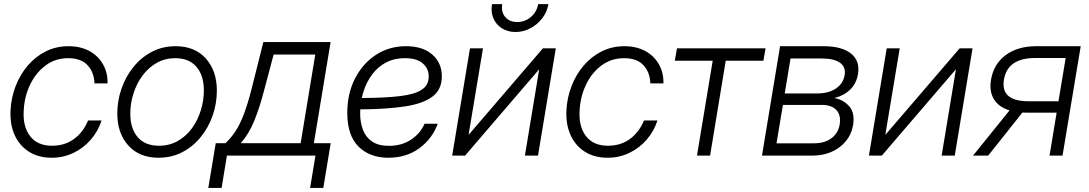

<svg xmlns="http://www.w3.org/2000/svg" viewBox="-20 -748 5234 923"><path d="M228.5 10.3Q164.6 10.3 118.7 -19Q72.8 -48.3 49.8 -100.3Q26.9 -152.3 30.8 -220.2Q34.2 -279.8 55.4 -334.7Q76.7 -389.6 113.5 -432.9Q150.4 -476.1 200.2 -501Q250 -525.9 309.6 -525.9Q366.2 -525.9 408.7 -503.2Q451.2 -480.5 474.6 -439.9Q498 -399.4 497.1 -347.2H434.1Q432.1 -401.4 400.6 -434.8Q369.1 -468.3 308.1 -468.3Q246.1 -468.3 199.5 -433.6Q152.8 -398.9 125.5 -342.5Q98.1 -286.1 94.2 -220.2Q88.4 -142.1 123.8 -94.7Q159.2 -47.4 230 -47.4Q292 -47.4 336.4 -80.3Q380.9 -113.3 403.3 -168.9H468.3Q451.7 -117.2 416.5 -76.7Q381.3 -36.1 333 -12.9Q284.7 10.3 228.5 10.3Z M742.2 10.3Q649.9 10.3 596.9 -48.6Q543.9 -107.4 543.9 -202.1Q543.9 -263.7 564 -321.5Q584 -379.4 621.1 -425.5Q658.2 -471.7 709.7 -498.8Q761.2 -525.9 824.2 -525.9Q916.5 -525.9 969.5 -466.8Q1022.5 -407.7 1022.5 -312.5Q1022.5 -250.5 1002.4 -192.9Q982.4 -135.3 945.3 -89.4Q908.2 -43.5 856.7 -16.6Q805.2 10.3 742.2 10.3ZM744.1 -47.4Q794.4 -47.4 834.5 -70.1Q874.5 -92.8 902.6 -131.3Q930.7 -169.9 945.3 -217.3Q960 -264.6 960 -313.5Q960 -385.3 924.3 -426.8Q888.7 -468.3 822.8 -468.3Q772.9 -468.3 733.2 -445.6Q693.4 -422.9 665 -384.5Q636.7 -346.2 621.6 -298.6Q606.4 -251 606.4 -200.7Q606.4 -129.9 642.1 -88.6Q677.7 -47.4 744.1 -47.4Z M981.4 155.3 1017.1 -59.6H1064Q1091.8 -85.9 1113 -118.7Q1134.3 -151.4 1152.3 -199Q1170.4 -246.6 1188.5 -316.9L1246.1 -545.9H1569.3L1488.8 -59.6H1569.8L1534.2 155.3H1470.7L1496.6 0H1070.8L1045.4 155.3ZM1137.2 -59.6H1425.3L1495.6 -485.8H1295.4L1250.5 -316.9Q1228.5 -231 1202.1 -167Q1175.8 -103 1137.2 -59.6Z M1846.7 10.3Q1757.8 10.3 1703.6 -43.2Q1649.4 -96.7 1649.4 -205.6Q1649.4 -296.9 1686 -369.4Q1722.7 -441.9 1786.6 -483.9Q1850.6 -525.9 1932.1 -525.9Q2012.2 -525.9 2058.1 -485.8Q2104 -445.8 2104 -380.9Q2104 -316.9 2058.1 -283Q2012.2 -249 1924.8 -236.1Q1837.4 -223.1 1711.9 -222.2Q1711.4 -212.4 1711.4 -202.6Q1711.4 -159.2 1724.9 -123.8Q1738.3 -88.4 1768.8 -67.6Q1799.3 -46.9 1849.6 -46.9Q1910.6 -46.9 1955.6 -76.4Q2000.5 -106 2021 -153.3H2084.5Q2058.1 -81.1 1995.8 -35.4Q1933.6 10.3 1846.7 10.3ZM1719.2 -276.9Q1833 -277.3 1904.1 -286.1Q1975.1 -294.9 2008.1 -317.1Q2041 -339.4 2041 -379.9Q2041 -418.5 2012.2 -443.4Q1983.4 -468.3 1926.8 -468.3Q1869.1 -468.3 1826.7 -442.4Q1784.2 -416.5 1757.1 -372.8Q1730 -329.1 1719.2 -276.9Z M2566.4 0H2503.4L2571.8 -413.6H2570.8L2215.8 0H2153.8L2239.3 -515.6H2301.8L2232.9 -101.6H2234.4L2589.8 -515.6H2651.9ZM2458.5 -594.2Q2420.4 -594.2 2392.6 -612.1Q2364.7 -629.9 2351.8 -660.2Q2338.9 -690.4 2345.2 -728H2394.5Q2388.2 -690.4 2408.7 -666.3Q2429.2 -642.1 2466.3 -642.1Q2503.4 -642.1 2532 -666.3Q2560.5 -690.4 2566.9 -728H2616.2Q2609.9 -690.4 2586.7 -660.2Q2563.5 -629.9 2529.8 -612.1Q2496.1 -594.2 2458.5 -594.2Z M2900.9 10.3Q2836.9 10.3 2791 -19Q2745.1 -48.3 2722.2 -100.3Q2699.2 -152.3 2703.1 -220.2Q2706.5 -279.8 2727.8 -334.7Q2749 -389.6 2785.9 -432.9Q2822.8 -476.1 2872.6 -501Q2922.4 -525.9 2981.9 -525.9Q3038.6 -525.9 3081.1 -503.2Q3123.5 -480.5 3147 -439.9Q3170.4 -399.4 3169.4 -347.2H3106.4Q3104.5 -401.4 3073 -434.8Q3041.5 -468.3 2980.5 -468.3Q2918.5 -468.3 2871.8 -433.6Q2825.2 -398.9 2797.9 -342.5Q2770.5 -286.1 2766.6 -220.2Q2760.7 -142.1 2796.1 -94.7Q2831.5 -47.4 2902.3 -47.4Q2964.4 -47.4 3008.8 -80.3Q3053.2 -113.3 3075.7 -168.9H3140.6Q3124 -117.2 3088.9 -76.7Q3053.7 -36.1 3005.4 -12.9Q2957 10.3 2900.9 10.3Z M3330.6 0 3406.2 -456.1H3224.1L3234.4 -515.6H3660.2L3649.9 -456.1H3468.8L3393.6 0Z M3643.1 0 3730 -525.9H3939.5Q4026.4 -525.9 4070.8 -490.7Q4115.2 -455.6 4104.5 -391.6Q4096.7 -345.2 4065.9 -316.2Q4035.2 -287.1 3990.7 -276.9Q4035.2 -268.6 4062.7 -236.6Q4090.3 -204.6 4081.1 -147.5Q4070.3 -82 4016.6 -41Q3962.9 0 3883.8 0ZM3712.9 -59.1H3893.6Q3944.3 -59.1 3977.1 -83.5Q4009.8 -107.9 4016.6 -149.9Q4023.9 -193.4 4001 -218.5Q3978 -243.7 3931.6 -243.7H3743.7ZM3752.4 -298.8H3908.2Q3963.4 -298.8 3998.5 -322.5Q4033.7 -346.2 4040.5 -387.7Q4046.9 -425.8 4018.1 -446.3Q3989.3 -466.8 3929.7 -466.8H3780.3Z M4569.8 0H4506.8L4575.2 -413.6H4574.2L4219.2 0H4157.2L4242.7 -515.6H4305.2L4236.3 -101.6H4237.8L4593.3 -515.6H4655.3Z M5087.9 0H5025.4L5059.6 -206.5H4911.6Q4903.3 -206.5 4895 -207L4730.5 0H4657.7L4833 -217.3Q4781.7 -232.9 4758.3 -270.8Q4734.9 -308.6 4744.1 -364.7Q4756.8 -440.4 4814.7 -483.2Q4872.6 -525.9 4961.9 -525.9H5175.3ZM5068.4 -261.2 5103 -469.2H4957Q4823.2 -469.2 4806.2 -364.7Q4789.1 -261.2 4925.3 -261.2Z"/></svg>

Font: Inter Display Light
Style: Italic
Weight: 300
Italic angle: -9.39999°
Designer: Rasmus Andersson
Foundry: rsms
Version: Version 4.000;git-a52131595